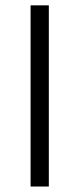

<svg xmlns="http://www.w3.org/2000/svg" viewBox="-20 -680 290 700"><path d="M91.5 0V-660.5H158V0Z"/></svg>

Font: Anek Latin Expanded Light
Style: Regular
Weight: 300
Width: 7
Designer: Yesha Goshar
Foundry: Ek Type
Version: Version 1.003